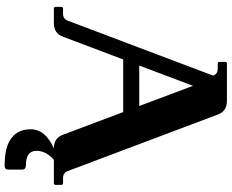

<svg xmlns="http://www.w3.org/2000/svg" viewBox="-104 -672 987 818"><g transform="rotate(90 389.0 -263.5)"><path d="M432.1 -363.8 346.2 -592.8 259.8 -363.8ZM78.6 0H17.1Q9.8 0 9.8 -7.3V-31.7Q9.8 -39.1 17.1 -39.1H39.1Q61 -39.1 68.4 -58.6L302.7 -678.7Q295.4 -698.2 273.4 -698.2H251.5Q244.1 -698.2 244.1 -705.6V-730Q244.1 -737.3 251.5 -737.3H410.2Q453.6 -737.3 467.8 -700.2L709.5 -58.6Q716.8 -39.1 738.8 -39.1H760.7Q768.1 -39.1 768.1 -31.7V-7.3Q768.1 0 760.7 0H660.6Q623 34.7 623 74.2Q623 119.1 684.6 119.1Q703.1 119.1 703.1 136.2V192.9Q703.1 210 686 210Q619.6 209.5 584 190.4Q531.2 162.1 531.2 99.1Q531.2 36.1 612.8 0Q569.3 0 555.2 -37.1L458 -295.4H233.9L136.2 -37.1Q122.1 0 78.6 0Z"/></g></svg>

Font: Simply Serif
Style: Bold
Weight: 700
Designer: Wojciech Kalinowski "wmk69" (wmk69@o2.pl)
Foundry: Wojciech Kalinowski "wmk69" (wmk69@o2.pl)
Version: Version 1.0.0; 2022-02-18